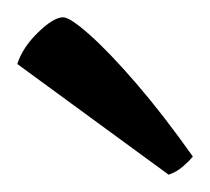

<svg xmlns="http://www.w3.org/2000/svg" viewBox="-20 -767 243 222"><path d="M175 -565 0 -693Q6 -712 24 -729.5Q42 -747 53 -747Q61 -747 84 -726.5Q107 -706 138 -670Q169 -634 203 -586Q199 -581 191.5 -574.5Q184 -568 175 -565Z"/></svg>

Font: Texturina Light
Style: Regular
Weight: 300
Designer: Guillermo Torres Carreño
Foundry: Omnibus-Type
Version: Version 1.002; ttfautohint (v1.8.3)